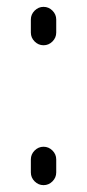

<svg xmlns="http://www.w3.org/2000/svg" viewBox="-20 -540 254 560"><path d="M70 -37V-75Q70 -90 81 -101Q92 -112 107 -112Q122 -112 133 -101Q144 -90 144 -75V-37Q144 -22 133 -11Q122 0 107 0Q92 0 81 -11Q70 -22 70 -37ZM70 -445V-483Q70 -498 81 -509Q92 -520 107 -520Q122 -520 133 -509Q144 -498 144 -483V-445Q144 -430 133 -419Q122 -408 107 -408Q92 -408 81 -419Q70 -430 70 -445Z"/></svg>

Font: Rounded Mplus 1c
Style: Regular
Weight: 400
Version: Version 1.059.20150529